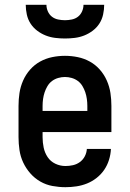

<svg xmlns="http://www.w3.org/2000/svg" viewBox="-20 -770 540 798"><path d="M252 8Q225 8 198 3Q171 -2 147.5 -15.5Q124 -29 106 -49.5Q88 -70 76.5 -94.5Q65 -119 61 -146Q57 -173 57 -200V-330Q57 -357 61 -383.5Q65 -410 76 -435Q87 -460 105 -480.5Q123 -501 146.5 -514Q170 -527 196.5 -532.5Q223 -538 250 -538Q277 -538 303.5 -532.5Q330 -527 353.5 -514Q377 -501 395 -480.5Q413 -460 424 -435Q435 -410 439 -383.5Q443 -357 443 -330V-221H157V-200Q157 -178 161.5 -156.5Q166 -135 178 -117Q190 -99 210 -89.5Q230 -80 252 -80Q268 -80 283.5 -83.5Q299 -87 312 -96.5Q325 -106 332.5 -120.5Q340 -135 341 -151H441Q440 -128 433 -105.5Q426 -83 413 -64Q400 -45 381.5 -30.5Q363 -16 342 -7.5Q321 1 298 4.5Q275 8 252 8ZM343 -309V-330Q343 -344 341 -358.5Q339 -373 334.5 -386.5Q330 -400 322.5 -412.5Q315 -425 303.5 -433.5Q292 -442 278 -446Q264 -450 250 -450Q236 -450 222 -446Q208 -442 196.5 -433.5Q185 -425 177.5 -412.5Q170 -400 165.5 -386.5Q161 -373 159 -358.5Q157 -344 157 -330V-309ZM250 -610Q230 -610 209.5 -612.5Q189 -615 170 -622.5Q151 -630 134.5 -642.5Q118 -655 107 -672Q96 -689 91.5 -709.5Q87 -730 87 -750H173Q173 -736 179 -722.5Q185 -709 196 -700.5Q207 -692 221.5 -689Q236 -686 250 -686Q264 -686 278.5 -689Q293 -692 304 -700.5Q315 -709 321 -722.5Q327 -736 327 -750H413Q413 -730 408.5 -709.5Q404 -689 393 -672Q382 -655 365.5 -642.5Q349 -630 330 -622.5Q311 -615 290.5 -612.5Q270 -610 250 -610Z"/></svg>

Font: Iosevka Slab Semibold
Style: Regular
Weight: 600
Monospace: yes
Designer: Belleve Invis
Foundry: Belleve Invis
Version: Version 11.1.1; ttfautohint (v1.8.3)